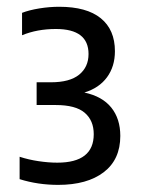

<svg xmlns="http://www.w3.org/2000/svg" viewBox="-20 -834 408 553"><path d="M147.5 -301.5Q89 -301.5 36.5 -318V-382.5Q62.5 -374 91 -369.8Q119.5 -365.5 145 -365.5Q250 -365.5 250 -447.5Q250 -487 224 -509.2Q198 -531.5 140.5 -531.5H85.5V-597H126.5Q181 -597 208 -619Q235 -641 235 -678.5Q235 -750.5 141 -750.5Q87 -750.5 43.5 -732.5V-797Q64 -805 93.5 -809.8Q123 -814.5 150.5 -814.5Q229.5 -814.5 270.2 -781.5Q311 -748.5 311 -686.5Q311 -642.5 288.2 -611.5Q265.5 -580.5 223 -567.5Q274.5 -556.5 300.5 -524.2Q326.5 -492 326.5 -442.5Q326.5 -374.5 278.8 -338Q231 -301.5 147.5 -301.5Z"/></svg>

Font: Encode Sans Cnd Md
Style: Regular
Weight: 500
Width: 3
Designer: Multiple Designers
Foundry: Impallari Type
Version: Version 3.002; ttfautohint (v1.8.3) -l 8 -r 50 -G 200 -x 14 